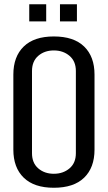

<svg xmlns="http://www.w3.org/2000/svg" viewBox="-20 -879 509 906"><path d="M43 -173V-527Q43 -612 92 -659.5Q141 -707 234 -707Q328 -707 377 -659.5Q426 -612 426 -527V-173Q426 -88 377 -40.5Q328 7 234 7Q141 7 92 -40.5Q43 -88 43 -173ZM338 -156V-544Q338 -590 308 -615.5Q278 -641 234 -641Q190 -641 160.5 -615.5Q131 -590 131 -544V-156Q131 -110 160.5 -84.5Q190 -59 234 -59Q278 -59 308 -84.5Q338 -110 338 -156ZM118 -778V-859H198V-778ZM263 -778V-859H343V-778Z"/></svg>

Font: Homenaje
Style: Regular
Weight: 400
Designer: Constanza Artigas Preller, Agustina Mingote
Foundry: Constanza Artigas Preller, Agustina Mingote
Version: Version 1.100